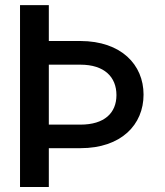

<svg xmlns="http://www.w3.org/2000/svg" viewBox="-20 -748 659 768"><path d="M60.1 -727.5V0H175.3V-155.3H301.8C464.8 -155.3 554.2 -249 554.2 -369.6C554.2 -489.3 464.8 -583.5 301.8 -584H175.3V-727.5ZM175.3 -249.5V-489.3H301.8C397.5 -489.3 445.8 -439.9 445.8 -367.7C445.8 -295.9 397.5 -249.5 301.8 -249.5Z"/></svg>

Font: Raveo Display Display Medium
Style: Regular
Weight: 500
Designer: Jakub Foglar, Rasmus Andersson (Inter)
Foundry: Jakubfoglar.com
Version: Version 1.100;Glyphs 3.2.3 (3260)